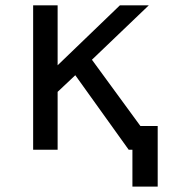

<svg xmlns="http://www.w3.org/2000/svg" viewBox="-20 -567 642 727"><path d="M481.4 0H467.3L265.1 -282.2L198.2 -219.2V0H105.5V-546.9H198.2V-319.8L434.1 -546.9H543.5L328.1 -340.8L511.7 -89.8H577.1V139.6H481.4Z"/></svg>

Font: Hack
Style: Regular
Weight: 400
Monospace: yes
Designer: Christopher Simpkins
Foundry: Christopher Simpkins
Version: Version 2.019; ttfautohint (v1.4.1) -l 4 -r 80 -G 350 -x 0 -